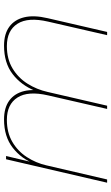

<svg xmlns="http://www.w3.org/2000/svg" viewBox="180 -730 550 950"><g transform="rotate(-90 455.0 -255.0)"><path d="M26 0 142 -500H158L125 -360L121 -361Q144 -424 199 -467Q254 -510 339 -510Q397 -510 432.5 -484Q468 -458 479.5 -410Q491 -362 475 -294L407 0H391L458 -292Q481 -391 447.5 -443.5Q414 -496 337 -496Q274 -496 228 -469Q182 -442 153 -397.5Q124 -353 112 -301L42 0ZM756 0 823 -292Q846 -391 812.5 -443.5Q779 -496 702 -496Q638 -496 591.5 -468Q545 -440 516 -394Q487 -348 475 -294L481 -357Q509 -426 564 -468Q619 -510 704 -510Q762 -510 797.5 -484Q833 -458 844.5 -410Q856 -362 840 -294L772 0Z"/></g></svg>

Font: Kantumruy Pro Thin
Style: Italic
Weight: 250
Italic angle: -13°
Version: Version 1.002